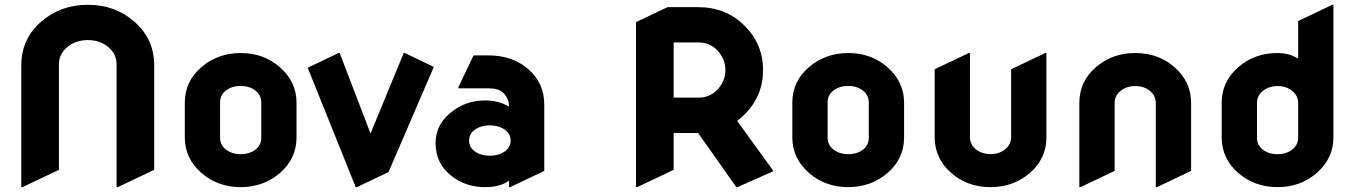

<svg xmlns="http://www.w3.org/2000/svg" viewBox="-20 -767 5623 797"><path d="M73.2 9.8H68.4V-496.1Q68.4 -604.5 149.4 -675.8Q230.5 -747.1 345 -747.1Q459.5 -747.1 539.8 -675.3Q620.1 -603.5 620.1 -496.1V-62L468.8 9.8H463.9V-499Q463.9 -543.5 428.7 -572.3Q394.5 -600.6 344.5 -600.6Q294.4 -600.6 259.5 -571.8Q224.6 -543 224.6 -499V-62Z M1040.5 -146Q1064.5 -165 1064.5 -194.3V-342.8Q1064 -372.6 1039.6 -391.4Q1015.1 -410.2 978.8 -410.2Q942.4 -410.2 917.5 -391.1Q893.6 -372.1 893.6 -342.8V-194.3Q894 -164.6 918.5 -145.8Q942.9 -127 979.2 -127Q1015.6 -127 1040.5 -146ZM815.4 -49.8Q747.1 -109.9 747.1 -196.8V-340.3Q747.1 -429.2 815.4 -487.8Q884.3 -546.9 979.5 -546.9Q1075.2 -546.9 1142.6 -487.3Q1210.9 -427.2 1210.9 -340.3V-196.8Q1210.9 -108.9 1142.6 -49.3Q1074.2 9.8 978.8 9.8Q883.3 9.8 815.4 -49.8Z M1461.4 9.8H1456.5L1257.3 -485.8L1385.3 -546.9H1390.1L1518.1 -212.9L1655.8 -546.9H1660.6L1780.8 -489.3L1592.8 -52.7Z M2075.2 -138.2Q2099.6 -155.3 2099.6 -183.6Q2099.6 -212.4 2074.2 -229.5Q2049.3 -246.6 2012.9 -246.6Q1976.6 -246.6 1951.9 -229.2Q1927.2 -211.9 1927.2 -183.3Q1927.2 -154.8 1952.1 -137.7Q1977.1 -120.6 2013.4 -120.6Q2049.8 -120.6 2075.2 -138.2ZM2097.7 9.8H2092.8V-17.1Q2056.6 9.8 1994.1 9.8Q1913.1 9.8 1854 -36.6Q1788.1 -88.4 1788.1 -172.4Q1788.1 -256.8 1865.2 -310.5Q1921.9 -350.1 1994.1 -350.1Q2051.3 -350.1 2092.8 -324.2Q2092.8 -361.3 2066.4 -383.8Q2047.4 -400.4 2007.3 -400.4H1882.8V-405.3L1945.8 -537.1H2007.3Q2106.4 -537.1 2172.4 -480.5Q2239.3 -422.9 2239.3 -332.5V-57.6Z M2625 9.8H2620.1V-675.3L2751 -737.3H2877Q2994.1 -737.3 3070.3 -660.6Q3147.5 -584 3147.5 -476.1Q3147.5 -368.2 3070.3 -291.5Q3055.7 -276.9 3040 -265.1L3190.9 -56.6L3041.5 9.8H3036.6L2877.9 -214.8H2776.4V-62ZM2776.4 -361.8H2879.9Q2927.7 -361.8 2959.5 -396.5Q2991.2 -431.2 2991.2 -476.1Q2991.2 -521 2959.5 -555.9Q2927.7 -590.8 2879.9 -590.8H2776.4Z M3562.5 -146Q3586.4 -165 3586.4 -194.3V-342.8Q3585.9 -372.6 3561.5 -391.4Q3537.1 -410.2 3500.7 -410.2Q3464.4 -410.2 3439.5 -391.1Q3415.5 -372.1 3415.5 -342.8V-194.3Q3416 -164.6 3440.4 -145.8Q3464.8 -127 3501.2 -127Q3537.6 -127 3562.5 -146ZM3337.4 -49.8Q3269 -109.9 3269 -196.8V-340.3Q3269 -429.2 3337.4 -487.8Q3406.2 -546.9 3501.5 -546.9Q3597.2 -546.9 3664.6 -487.3Q3732.9 -427.2 3732.9 -340.3V-196.8Q3732.9 -108.9 3664.6 -49.3Q3596.2 9.8 3500.7 9.8Q3405.3 9.8 3337.4 -49.8Z M4091.8 9.8Q3995.1 9.8 3927.7 -49.8Q3859.9 -109.9 3859.9 -197.3V-479.5L4001.5 -546.9H4006.3V-198.2Q4006.3 -167 4031 -147.2Q4055.7 -127.4 4092 -127.4Q4128.4 -127.4 4152.8 -147.5Q4177.2 -167.5 4177.2 -197.8V-479.5L4318.8 -546.9H4323.7V-196.8Q4323.7 -108.4 4255.4 -49.3Q4187 9.8 4091.8 9.8Z M4465.3 9.8H4460.4V-340.3Q4460.4 -428.7 4528.8 -487.8Q4597.2 -546.9 4692.4 -546.9Q4789.1 -546.9 4856.4 -487.3Q4924.3 -427.2 4924.3 -339.8V-57.6L4782.7 9.8H4777.8V-338.9Q4777.8 -370.1 4753.2 -389.9Q4728.5 -409.7 4692.1 -409.7Q4655.8 -409.7 4631.3 -389.6Q4606.9 -369.6 4606.9 -339.4V-57.6Z M5368.7 -194.3V-339.4Q5368.7 -369.6 5344.2 -389.6Q5319.8 -409.7 5283.4 -409.7Q5247.1 -409.7 5222.4 -389.9Q5197.8 -370.1 5197.8 -338.9V-194.3Q5197.8 -165 5221.7 -146Q5246.6 -127 5283 -127Q5319.3 -127 5343.8 -145.8Q5368.2 -164.6 5368.7 -194.3ZM5119.6 -49.3Q5051.3 -108.9 5051.3 -196.8V-339.8Q5051.3 -427.7 5119.1 -487.3Q5186.5 -546.9 5283.2 -546.9Q5331.1 -546.9 5368.7 -523.4V-679.7L5510.3 -747.1H5515.1V-196.8Q5515.1 -110.4 5446.8 -49.8Q5378.9 9.8 5283.4 9.8Q5188 9.8 5119.6 -49.3Z"/></svg>

Font: Nova Round
Style: Bold
Weight: 700
Designer: Wojciech Kalinowski "wmk69" (wmk69@o2.pl)
Foundry: Wojciech Kalinowski "wmk69" (wmk69@o2.pl)
Version: Version 3.1.0; 2021-05-23